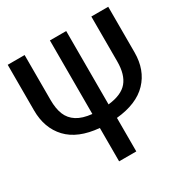

<svg xmlns="http://www.w3.org/2000/svg" viewBox="-163 -841 941 974"><g transform="rotate(-30 307.5 -353.5)"><path d="M257.9 -195.4Q135.4 -206.2 74.4 -271Q13.3 -335.9 13.3 -439.5V-706.7H112.3V-443.1Q112.3 -392.3 126.4 -357.7Q140.5 -323.1 173.1 -302.3Q205.6 -281.5 260.5 -275.9V-706.7H355.9V-276.9Q435.4 -285.6 469.2 -326.2Q503.1 -366.7 503.1 -443.1V-706.7H602.1V-439.5Q602.1 -336.9 540.8 -272.6Q479.5 -208.2 358.5 -196.4V0H257.9Z"/></g></svg>

Font: Fira Code Fixed Retina
Style: Regular
Weight: 450
Monospace: yes
Designer: Carrois Corporate, Edenspiekermann AG, Nikita Prokopov
Foundry: Carrois Corporate, Edenspiekermann AG, Nikita Prokopov
Version: Version 5.002